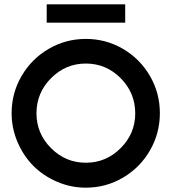

<svg xmlns="http://www.w3.org/2000/svg" viewBox="-20 -848 786 879"><path d="M33.2 -330.1Q33.2 -421.9 78.9 -500.2Q124.5 -578.6 202.9 -624.3Q281.2 -669.9 373 -669.9Q464.8 -669.9 543 -624.3Q621.1 -578.6 666.5 -500.2Q711.9 -421.9 711.9 -330.1Q711.9 -237.8 666.5 -159.2Q621.1 -80.6 543 -34.7Q464.8 11.2 373 11.2Q304.2 11.2 241.2 -15.9Q178.2 -43 132.8 -88.6Q87.4 -134.3 60.3 -197.5Q33.2 -260.7 33.2 -330.1ZM147 -329.1Q147 -236.8 213.6 -169.9Q280.3 -103 373 -103Q465.8 -103 532.5 -169.9Q599.1 -236.8 599.1 -329.1Q599.1 -422.9 532.5 -490Q465.8 -557.1 373 -557.1Q280.3 -557.1 213.6 -490Q147 -422.9 147 -329.1ZM193.8 -744.1V-828.1H553.2V-744.1Z"/></svg>

Font: Human Sans Medium
Style: Regular
Weight: 500
Designer: Tim Radville
Foundry: Continuum
Version: Version 1.000;FEAKit 1.0